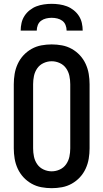

<svg xmlns="http://www.w3.org/2000/svg" viewBox="-20 -975 540 1003"><path d="M250 8Q223 8 196 3Q169 -2 145 -15.5Q121 -29 102.5 -49Q84 -69 72.5 -94Q61 -119 56.5 -146Q52 -173 52 -200V-535Q52 -562 56.5 -589Q61 -616 72.5 -641Q84 -666 102.5 -686Q121 -706 145 -719.5Q169 -733 196 -738Q223 -743 250 -743Q277 -743 304 -738Q331 -733 355 -719.5Q379 -706 397.5 -686Q416 -666 427.5 -641Q439 -616 443.5 -589Q448 -562 448 -535V-200Q448 -173 443.5 -146Q439 -119 427.5 -94Q416 -69 397.5 -49Q379 -29 355 -15.5Q331 -2 304 3Q277 8 250 8ZM250 -80Q272 -80 292.5 -89.5Q313 -99 325.5 -117Q338 -135 342.5 -156.5Q347 -178 347 -200V-535Q347 -557 342.5 -578.5Q338 -600 325.5 -618Q313 -636 292.5 -645.5Q272 -655 250 -655Q228 -655 207.5 -645.5Q187 -636 174.5 -618Q162 -600 157.5 -578.5Q153 -557 153 -535V-200Q153 -178 157.5 -156.5Q162 -135 174.5 -117Q187 -99 207.5 -89.5Q228 -80 250 -80ZM88 -815Q88 -835 92.5 -855Q97 -875 108 -892Q119 -909 135.5 -922Q152 -935 170.5 -942Q189 -949 209.5 -952Q230 -955 250 -955Q270 -955 290.5 -952Q311 -949 329.5 -942Q348 -935 364.5 -922Q381 -909 392 -892Q403 -875 407.5 -855Q412 -835 412 -815H328Q328 -830 322.5 -844Q317 -858 305.5 -866.5Q294 -875 279.5 -878.5Q265 -882 250 -882Q235 -882 220.5 -878.5Q206 -875 194.5 -866.5Q183 -858 177.5 -844Q172 -830 172 -815Z"/></svg>

Font: Iosevka Curly Semibold
Style: Regular
Weight: 600
Monospace: yes
Designer: Belleve Invis
Foundry: Belleve Invis
Version: Version 22.1.2; ttfautohint (v1.8.4)